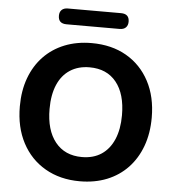

<svg xmlns="http://www.w3.org/2000/svg" viewBox="-59 -940 912 1005"><g transform="rotate(5 397.0 -437.0)"><path d="M397 10.5Q293.5 10.5 215.2 -34.8Q137 -80 93.9 -161.8Q50.8 -243.5 50.8 -352.9Q50.8 -435.8 75.4 -502.4Q100 -569 145.6 -616.6Q191.2 -664.2 255.1 -689.9Q319 -715.5 397.4 -715.5Q502 -715.5 579.8 -670.8Q657.5 -626 700.6 -544.8Q743.8 -463.5 743.8 -353.9Q743.8 -271 719.1 -204Q694.5 -137 648.9 -88.9Q603.2 -40.8 539.4 -15.1Q475.5 10.5 397 10.5ZM397.1 -116.8Q457.4 -116.8 499.7 -144.9Q542 -173 564.8 -226.1Q587.5 -279.2 587.5 -353.1Q587.5 -464.8 537.6 -526.5Q487.8 -588.2 397.2 -588.2Q338 -588.2 295.1 -560.5Q252.2 -532.8 229.6 -480.3Q207 -427.7 207 -353.2Q207 -241.8 257.2 -179.3Q307.5 -116.8 397.1 -116.8ZM256.8 -802Q213.2 -802 213.2 -843.5Q213.2 -863.1 224.5 -874.1Q235.8 -885 256.8 -885H536Q579.5 -885 579.5 -843.8Q579.5 -824.2 568.2 -813.1Q556.9 -802 536 -802Z"/></g></svg>

Font: Nunito ExtraLight
Style: Regular
Weight: 200
Designer: Vernon Adams
Foundry: Vernon Adams
Version: Version 3.602;April 4, 2023;FontCreator 14.0.0.2856 64-bit